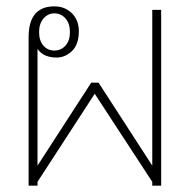

<svg xmlns="http://www.w3.org/2000/svg" viewBox="-20 -584 597 604"><path d="M70 -467Q70 -564 151 -564Q184 -564 206 -542.5Q228 -521 228 -486Q228 -444 206.5 -423.5Q185 -403 158 -403Q139 -403 124 -409Q109 -415 98 -430V-63L267 -324H290L459 -63V-553H487V0H459V-12L278 -289L98 -12V0H70ZM200 -483Q200 -510 186 -526Q172 -542 151 -542Q131 -542 117 -526Q103 -510 103 -483Q103 -456 116.5 -440.5Q130 -425 151 -425Q172 -425 186 -440.5Q200 -456 200 -483Z"/></svg>

Font: Trirong Thin
Style: Regular
Weight: 250
Designer: Katatrad Team
Foundry: CadsonDemak
Version: Version 1.001